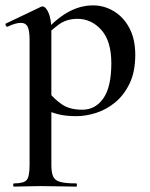

<svg xmlns="http://www.w3.org/2000/svg" viewBox="-24 -419 556 714"><path d="M28 275Q25 275 25 269Q25 263 28 263Q65 263 75.5 250Q86 237 86 194V-271Q86 -304 79 -319Q72 -334 53 -334Q44 -334 31.5 -330.5Q19 -327 5 -320Q1 -318 -2 -323.5Q-5 -329 -3 -331L129 -394Q131 -395 134 -395Q146 -395 156.5 -371.5Q167 -348 167 -304V194Q167 222 173.5 237Q180 252 200 257.5Q220 263 260 263Q262 263 262 269Q262 275 260 275Q232 275 198 274Q164 273 126 273Q99 273 73 274Q47 275 28 275ZM260 13Q221 13 193 6Q165 -1 128 -18L155 -79Q179 -49 207.5 -30Q236 -11 282 -11Q331 -11 360.5 -53.5Q390 -96 390 -184Q390 -266 353 -307.5Q316 -349 264 -349Q224 -349 195 -328Q166 -307 138 -277L129 -287Q180 -346 226.5 -372.5Q273 -399 322 -399Q363 -399 399 -377.5Q435 -356 457 -315Q479 -274 479 -215Q479 -152 458 -108.5Q437 -65 404 -38Q371 -11 333 1Q295 13 260 13Z"/></svg>

Font: Cormorant SemiBold
Style: Regular
Weight: 600
Designer: Christian Thalmann (Catharsis Fonts)
Foundry: Catharsis Fonts
Version: Version 4.000